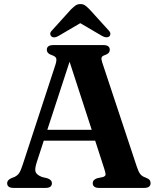

<svg xmlns="http://www.w3.org/2000/svg" viewBox="-20 -921 780 941"><path d="M234.5 -23.5Q234.5 0 203.5 0H46.5Q15 0 15 -23.5Q15 -38 35 -47.5L51.5 -54Q66.5 -61.5 74.2 -73.2Q82 -85 92 -116L251.5 -603Q258.5 -625 255.5 -634.8Q252.5 -644.5 235 -650.5Q209.5 -658.5 209.5 -677Q209.5 -700 241 -700H487Q518 -700 518 -677Q518 -658.5 494 -651Q480.5 -646.5 478 -639Q475.5 -631.5 481 -615L650 -105.5Q658 -80.5 667 -68.5Q676 -56.5 693 -51Q707.5 -45.5 712.8 -39.2Q718 -33 718 -23.5Q718 0 686.5 0H466Q434.5 0 434.5 -23.5Q434.5 -40 456.5 -47.5L485 -53.5Q498 -58 497.5 -66.8Q497 -75.5 490.5 -95.5L446.5 -231.5H194.5L159.5 -124Q149.5 -92.5 154.5 -78.2Q159.5 -64 186 -53.5L213 -47Q234.5 -39 234.5 -23.5ZM212 -285H429.5L321 -618.5ZM267 -745Q245 -732 232 -742.5Q227 -746.5 226.2 -754.5Q225.5 -762.5 234.5 -771.5L328 -875Q340 -886.5 349.8 -893.8Q359.5 -901 374 -901Q388.5 -901 398 -893.8Q407.5 -886.5 419 -875L513 -771.5Q521.5 -762.5 521 -754.5Q520.5 -746.5 515.5 -742.5Q502.5 -732.5 480 -745L373.5 -807.5Z"/></svg>

Font: Fraunces 9pt S000 SemiBold
Style: Regular
Weight: 600
Version: Version 1.000; ttfautohint (v1.8.3)